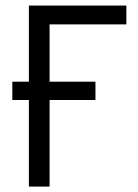

<svg xmlns="http://www.w3.org/2000/svg" viewBox="-20 -687 508 707"><path d="M25.4 -386.2H86.4V-666.5H445.3V-597.2H162.6V-386.2H331.5V-318.8H162.6V0H86.4V-318.8H25.4Z"/></svg>

Font: NMS Futura Pro Book
Style: Regular
Weight: 400
Designer: Blend3rman
Version: Version 0.1